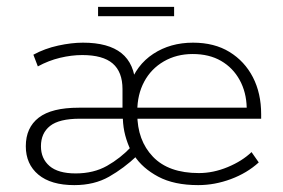

<svg xmlns="http://www.w3.org/2000/svg" viewBox="-20 -528 823 558"><path d="M196 10Q128 10 91.5 -20.5Q55 -51 55 -103Q55 -157 92.5 -186Q130 -215 209 -215H353L336 -200V-269Q336 -319 307.5 -343.5Q279 -368 219 -368Q188 -368 154.5 -360Q121 -352 90 -335L77 -369Q110 -387 149 -395.5Q188 -404 221 -404Q295 -404 333 -373.5Q371 -343 374 -280L356 -279Q376 -339 425.5 -371.5Q475 -404 541 -404Q603 -404 647 -377Q691 -350 715 -303.5Q739 -257 739 -196V-183H366V-215H697Q696 -260 676.5 -295.5Q657 -331 622.5 -351Q588 -371 540 -371Q493 -371 456 -349.5Q419 -328 399 -290.5Q379 -253 379 -205V-197Q379 -120 424.5 -72.5Q470 -25 558 -25Q600 -25 642 -42.5Q684 -60 711 -86L732 -56Q698 -25 651 -7.5Q604 10 556 10Q486 10 440 -14.5Q394 -39 370 -76L378 -75Q340 -39 297 -14.5Q254 10 196 10ZM200 -24Q252 -24 291 -46Q330 -68 362 -102L360 -91Q350 -112 344 -134.5Q338 -157 337 -183H212Q152 -183 125.5 -162Q99 -141 99 -103Q99 -67 124 -45.5Q149 -24 200 -24ZM265 -481V-508H486V-481Z"/></svg>

Font: Rokkitt SemiBold ExtraLight
Style: Regular
Weight: 250
Version: Version 3.103